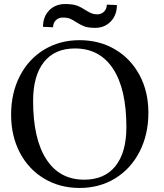

<svg xmlns="http://www.w3.org/2000/svg" viewBox="-20 -915 810 951"><path d="M35 -347Q35 -454 78 -538Q121 -622 198.5 -669Q276 -716 374 -716Q473 -716 550.5 -670Q628 -624 671.5 -542.5Q715 -461 715 -357Q715 -249 671.5 -164Q628 -79 550.5 -31.5Q473 16 374 16Q276 16 198.5 -30.5Q121 -77 78 -159.5Q35 -242 35 -347ZM606 -286Q606 -474 540 -574.5Q474 -675 351 -675Q251 -675 197.5 -607.5Q144 -540 144 -415Q144 -227 209.5 -126Q275 -25 397 -25Q498 -25 552 -92.5Q606 -160 606 -286ZM303 -895Q340 -895 361.5 -887Q383 -879 405 -864Q423 -853 434.5 -848.5Q446 -844 462 -844Q482 -844 495.5 -857.5Q509 -871 509 -892L559 -890Q559 -840 528.5 -808.5Q498 -777 451 -777Q417 -777 397.5 -784.5Q378 -792 358 -805Q340 -817 326.5 -822.5Q313 -828 290 -828Q270 -828 256.5 -814.5Q243 -801 243 -780L193 -782Q193 -832 223.5 -863.5Q254 -895 303 -895Z"/></svg>

Font: Wittgenstein
Style: Regular
Weight: 400
Designer: Jörg Drees
Foundry: Jörg Drees
Version: Version 1.003;Glyphs 3.1.2 (3151)